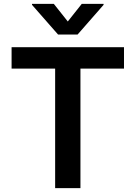

<svg xmlns="http://www.w3.org/2000/svg" viewBox="-20 -971 700 991"><path d="M395.2 0H264.6V-616.8H39.8V-727.3H620V-616.8H395.2ZM380.3 -792.6H279.8L145.2 -946V-951H257.8L329.9 -860.1L402 -951H514.6V-946Z"/></svg>

Font: Linik Sans SemiBold
Style: Regular
Weight: 600
Designer: Rasmus Andersson (font), Cristiano Sobral (main changes)
Foundry: rsms
Version: Version 3.018;June 1, 2022;FontCreator 14.0.0.2814 64-bit; t